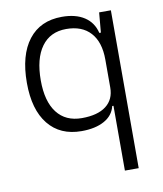

<svg xmlns="http://www.w3.org/2000/svg" viewBox="-84 -595 754 889"><g transform="rotate(-10 293.0 -151.0)"><path d="M266.1 9.8Q165.5 9.8 110.1 -59.1Q54.7 -127.9 54.7 -253.9Q54.7 -384.3 110.1 -455.8Q165.5 -527.3 267.1 -527.3Q331.5 -527.3 372.3 -500.7Q413.1 -474.1 425.3 -423.8H432.6L440.9 -517.6H496.1V224.6H431.2V-80.1H425.3Q415 -36.6 373 -13.4Q331.1 9.8 266.1 9.8ZM120.1 -253.9Q120.1 -155.3 160.9 -102.3Q201.7 -49.3 277.8 -49.3Q352.1 -49.3 391.6 -79.6Q431.2 -109.9 431.2 -166V-297.4Q431.2 -379.9 391.1 -424.1Q351.1 -468.3 276.9 -468.3Q201.7 -468.3 160.9 -412.4Q120.1 -356.4 120.1 -253.9Z"/></g></svg>

Font: Caskaydia Cove Light
Style: Regular
Weight: 300
Monospace: yes
Designer: Aaron Bell
Foundry: Saja Typeworks
Version: Version 4.300; ttfautohint (v1.8.3)